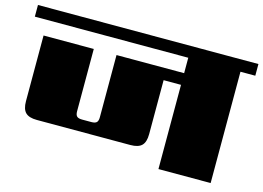

<svg xmlns="http://www.w3.org/2000/svg" viewBox="-106 -780 1287 938"><g transform="rotate(15 537.5 -311.0)"><path d="M1095 -622V-563H1020V0H756V-426H668V-153Q668 -113 650.5 -95.5Q633 -78 593 -78H120Q80 -78 62.5 -95.5Q45 -113 45 -153V-485H299V-170Q299 -152 306.5 -144.5Q314 -137 333 -137H380Q399 -137 406.5 -144.5Q414 -152 414 -170V-485H756V-563H-20V-622Z"/></g></svg>

Font: Sarpanch Black
Style: Regular
Weight: 900
Designer: Manushi Parikh (Devanagari and Latin), Jyotish Sonowal (Devanagari)
Foundry: Indian Type Foundry
Version: Version 2.004;PS 1.0;hotconv 1.0.78;makeotf.lib2.5.61930; tt